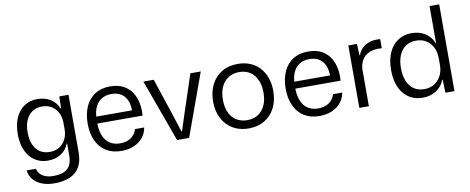

<svg xmlns="http://www.w3.org/2000/svg" viewBox="-73 -1070 3891 1589"><g transform="rotate(-10 1872.0 -276.0)"><path d="M276.1 177Q216.7 177 171.7 159.3Q126.7 141.6 99.4 108.9Q72.1 76.1 66.3 31.3H144.6Q149.4 56.9 167.1 76Q184.9 95.1 212.9 105.3Q240.9 115.4 277.6 115.4Q331.3 115.4 366.4 99.9Q401.6 84.4 418.5 52.6Q435.4 20.7 435.4 -29.3V-128.7H431.4Q413.9 -79.4 367.2 -48.5Q320.6 -17.6 255 -17.6Q208.7 -17.6 170.4 -35.4Q132 -53.3 104.1 -86.8Q76.3 -120.3 61.3 -168.1Q46.3 -215.9 46.3 -276Q46.3 -356.9 72.6 -414.8Q99 -472.7 146 -503.7Q193 -534.7 255 -534.7Q319.4 -534.7 366.4 -504.9Q413.3 -475.1 431.4 -424.3H436.4L439.3 -524.7H516.4V-40.7Q516.4 35.3 487.2 83.6Q458 131.9 404.3 154.4Q350.6 177 276.1 177ZM282.3 -85.6Q331 -85.6 365.3 -108Q399.6 -130.4 417.4 -167.2Q435.1 -204 435.1 -246.7V-306.7Q435.1 -350.3 417.1 -386.7Q399 -423.1 365.2 -445.3Q331.4 -467.4 283.7 -467.4Q235.7 -467.4 201.1 -444.5Q166.4 -421.6 147.8 -378.7Q129.1 -335.9 129.1 -276Q129.1 -216.9 147.5 -174.1Q165.9 -131.4 200.2 -108.5Q234.6 -85.6 282.3 -85.6Z M868.7 9.2Q793.8 9.2 740.5 -24.1Q687.2 -57.3 659.2 -118.2Q631.2 -179 631.2 -260.3Q631.2 -343.5 658.9 -404.7Q686.7 -465.8 739 -499.5Q791.3 -533.2 865.8 -533.2Q945.7 -533.2 997.8 -496.9Q1050 -460.7 1073.3 -396.7Q1096.7 -332.7 1090.8 -248.7H710Q711.5 -183.7 730.9 -140.5Q750.3 -97.3 785.9 -75.9Q821.5 -54.5 868.7 -54.5Q925 -54.5 961.1 -80.5Q997.2 -106.5 1009.2 -149.5H1086.7Q1078 -99.5 1047.7 -64Q1017.3 -28.5 971.4 -9.7Q925.5 9.2 868.7 9.2ZM710.8 -295 702.3 -306.8H1020.7L1012 -293.5Q1013.2 -355.7 994.8 -394.3Q976.5 -432.8 943.3 -451.3Q910.2 -469.7 865.8 -469.7Q820.5 -469.7 786.4 -449.9Q752.3 -430.2 732.7 -391.4Q713.2 -352.7 710.8 -295Z M1336.4 0 1145.9 -524.7H1233L1335.1 -216.6L1384.6 -63.6H1389.1L1438.6 -216.6L1540.7 -524.7H1628.1L1437.6 0Z M1939.3 8.6Q1882 8.6 1835.6 -10.3Q1789.3 -29.1 1755.5 -64.9Q1721.7 -100.7 1703.5 -150.4Q1685.3 -200 1685.3 -261.3Q1685.3 -342 1716.4 -403.2Q1747.4 -464.4 1804.6 -498.9Q1861.7 -533.3 1939.3 -533.3Q1995.9 -533.3 2042.2 -514.4Q2088.6 -495.6 2121.6 -459.8Q2154.7 -424 2172.9 -374.1Q2191.1 -324.3 2191.1 -262Q2191.1 -182.3 2160.4 -121.3Q2129.7 -60.3 2073.1 -25.9Q2016.4 8.6 1939.3 8.6ZM1938.6 -60.9Q1989.6 -60.9 2028 -84.6Q2066.4 -108.3 2087.6 -153.6Q2108.9 -198.9 2108.9 -262Q2108.9 -309.1 2097.1 -346.5Q2085.4 -383.9 2063.2 -410.4Q2041 -437 2009.8 -450.8Q1978.6 -464.6 1939.3 -464.6Q1888.3 -464.6 1849.5 -440.5Q1810.7 -416.4 1789.1 -371.3Q1767.6 -326.1 1767.6 -261.3Q1767.6 -214.9 1779.3 -177.5Q1791 -140.1 1813.6 -114.3Q1836.1 -88.4 1867.9 -74.6Q1899.6 -60.9 1938.6 -60.9Z M2532.7 9.2Q2457.8 9.2 2404.5 -24.1Q2351.2 -57.3 2323.2 -118.2Q2295.2 -179 2295.2 -260.3Q2295.2 -343.5 2322.9 -404.7Q2350.7 -465.8 2403 -499.5Q2455.3 -533.2 2529.8 -533.2Q2609.7 -533.2 2661.8 -496.9Q2714 -460.7 2737.3 -396.7Q2760.7 -332.7 2754.8 -248.7H2374Q2375.5 -183.7 2394.9 -140.5Q2414.3 -97.3 2449.9 -75.9Q2485.5 -54.5 2532.7 -54.5Q2589 -54.5 2625.1 -80.5Q2661.2 -106.5 2673.2 -149.5H2750.7Q2742 -99.5 2711.7 -64Q2681.3 -28.5 2635.4 -9.7Q2589.5 9.2 2532.7 9.2ZM2374.8 -295 2366.3 -306.8H2684.7L2676 -293.5Q2677.2 -355.7 2658.8 -394.3Q2640.5 -432.8 2607.3 -451.3Q2574.2 -469.7 2529.8 -469.7Q2484.5 -469.7 2450.4 -449.9Q2416.3 -430.2 2396.7 -391.4Q2377.2 -352.7 2374.8 -295Z M2868.1 0V-524.7H2940.4L2945.3 -427.9H2948.7Q2966 -478.4 3008.9 -505.1Q3051.7 -531.7 3105.4 -531.7Q3114.4 -531.7 3122.1 -531.4Q3129.9 -531 3136.9 -530.3V-453.4Q3130.4 -454.1 3122.1 -454.5Q3113.9 -454.9 3105 -454.9Q3059.4 -454.9 3025.4 -438.1Q2991.4 -421.4 2971.7 -389.9Q2952 -358.3 2948.4 -313.4V0Z M3398.9 8.6Q3350.6 8.6 3310.4 -10.1Q3270.3 -28.7 3241.3 -63.6Q3212.3 -98.6 3196.8 -148.9Q3181.3 -199.3 3181.3 -262.7Q3181.3 -347.7 3208.8 -408.6Q3236.3 -469.4 3285.3 -501.7Q3334.3 -534 3398.9 -534Q3444.4 -534 3481.5 -519.4Q3518.6 -504.9 3544.6 -478.8Q3570.7 -452.7 3582.9 -417.1H3586.6V-729H3667.6V0H3591.3L3587.9 -109H3582.9Q3564.3 -56.1 3515.9 -23.8Q3467.4 8.6 3398.9 8.6ZM3424.9 -59.4Q3476.9 -59.4 3512.9 -83.5Q3549 -107.6 3567.8 -146.6Q3586.6 -185.6 3586.6 -231.1V-295Q3586.6 -341.1 3567.5 -380.4Q3548.4 -419.6 3512.5 -443.1Q3476.6 -466.7 3426.3 -466.7Q3376 -466.7 3339.7 -442.5Q3303.4 -418.3 3283.8 -372.9Q3264.1 -327.4 3264.1 -262.7Q3264.1 -199.7 3283.5 -153.8Q3302.9 -107.9 3338.9 -83.6Q3374.9 -59.4 3424.9 -59.4Z"/></g></svg>

Font: Mona Sans ExtraLight
Style: Regular
Weight: 200
Designer: Deni Anggara
Foundry: GitHub
Version: Version 2.000